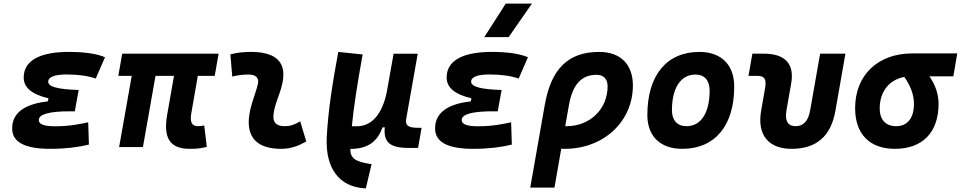

<svg xmlns="http://www.w3.org/2000/svg" viewBox="-20 -815 5325 1064"><path d="M258.3 9.8C343.3 9.8 416 0.5 472.7 -13.7L468.8 -137.2C422.9 -127.9 368.7 -115.2 284.2 -115.2C224.6 -115.2 194.8 -126.5 194.8 -149.4C194.8 -182.1 252.4 -198.2 369.1 -198.2H394.5L416 -316.4C297.9 -319.8 247.1 -335 247.1 -362.3C247.1 -389.6 285.6 -402.3 349.6 -402.3C412.6 -402.3 465.3 -395 510.7 -379.9L562 -498C512.7 -518.1 446.3 -527.3 360.8 -527.3C228.5 -527.3 111.3 -493.7 111.3 -385.3C111.3 -329.6 157.2 -291.5 248.5 -270.5L245.6 -253.4C134.3 -240.7 47.4 -200.7 47.4 -103C47.4 -27.3 117.7 9.8 258.3 9.8Z M1030.8 9.8C1071.8 9.8 1092.3 7.3 1126 -1L1111.8 -119.6C1097.2 -117.2 1086.9 -115.7 1077.1 -115.7C1043 -115.7 1031.7 -138.2 1040 -186.5L1076.2 -394.5H1169.9L1191.4 -517.6H657.2L635.7 -394.5H710L640.1 0H772L841.8 -394.5H944.3L906.2 -178.2C883.8 -49.3 922.4 9.8 1030.8 9.8Z M1643.6 -142.6C1609.9 -123 1589.4 -115.7 1557.1 -115.7C1514.2 -115.7 1492.7 -134.8 1495.1 -172.4C1499.5 -234.9 1527.8 -281.2 1543 -345.2C1572.3 -465.3 1515.1 -527.3 1372.1 -527.3C1333.5 -527.3 1294.9 -524.4 1256.8 -513.7L1267.1 -390.6C1296.9 -398.4 1326.7 -401.9 1356.4 -401.9C1399.9 -401.9 1418 -382.3 1408.2 -345.2C1394 -288.1 1363.3 -222.7 1358.9 -153.3C1352.1 -46.4 1413.1 9.8 1538.1 9.8C1595.2 9.8 1637.2 -8.3 1677.2 -31.2Z M2007.3 229 2039.1 94.7 2023.9 92.3C1948.2 80.1 1920.4 60.5 1921.4 10.3C2026.4 9.8 2073.2 -36.6 2100.1 -109.4H2112.3C2103 -15.1 2153.3 6.3 2261.7 4.9L2296.9 4.4L2316.4 -106.9H2292.5C2242.7 -106.9 2224.6 -120.6 2231 -155.3L2294.9 -517.1H2161.1L2127 -325.2V-325.7C2126.5 -323.7 2126.5 -321.3 2126 -319.3L2125 -313.5C2101.1 -185.1 2041.5 -115.2 1957 -115.2H1929.7C1940.4 -221.2 1960 -350.6 1989.7 -513.2L1854.5 -527.3C1822.3 -351.6 1797.9 -201.7 1790.5 -50.3C1783.7 118.2 1859.9 219.7 1999.5 228.5Z M2602.1 9.8C2687 9.8 2759.8 0.5 2816.4 -13.7L2812.5 -137.2C2766.6 -127.9 2712.4 -115.2 2627.9 -115.2C2568.4 -115.2 2538.6 -126.5 2538.6 -149.4C2538.6 -182.1 2596.2 -198.2 2712.9 -198.2H2738.3L2759.8 -316.4C2641.6 -319.8 2590.8 -335 2590.8 -362.3C2590.8 -389.6 2629.4 -402.3 2693.4 -402.3C2756.3 -402.3 2809.1 -395 2854.5 -379.9L2905.8 -498C2856.4 -518.1 2790 -527.3 2704.6 -527.3C2572.3 -527.3 2455.1 -493.7 2455.1 -385.3C2455.1 -329.6 2501 -291.5 2592.3 -270.5L2589.4 -253.4C2478 -240.7 2391.1 -200.7 2391.1 -103C2391.1 -27.3 2461.4 9.8 2602.1 9.8ZM2663.6 -609.4H2798.8L2927.7 -794.9H2782.7Z M3300.8 -527.3C3129.4 -527.3 3034.7 -435.1 2999 -233.9L2918.5 224.6H3052.7L3090.3 9.3C3096.7 9.8 3103 9.8 3109.4 9.8C3325.2 9.8 3487.3 -141.1 3487.3 -341.8C3487.3 -458.5 3418 -527.3 3300.8 -527.3ZM3132.3 -229.5C3152.8 -346.7 3201.2 -400.4 3286.1 -400.4C3324.7 -400.4 3347.2 -377 3347.2 -336.9C3347.2 -210.9 3249.5 -115.7 3120.1 -115.7C3117.7 -115.7 3114.7 -115.7 3112.3 -115.7Z M3760.7 9.8C3941.9 9.8 4048.8 -118.2 4048.8 -335C4048.8 -456.1 3977.1 -527.3 3855.5 -527.3C3674.3 -527.3 3567.4 -397.5 3567.4 -177.7C3567.4 -60.1 3639.2 9.8 3760.7 9.8ZM3784.2 -115.7C3733.4 -115.7 3703.6 -148.4 3703.6 -203.6C3703.6 -328.1 3752.4 -401.9 3834.5 -401.9C3883.8 -401.9 3912.6 -369.1 3912.6 -314C3912.6 -189.5 3864.7 -115.7 3784.2 -115.7Z M4366.7 9.8C4503.9 9.8 4584.5 -59.6 4609.4 -200.2L4665 -517.6H4524.9L4469.7 -204.1C4459.5 -145.5 4433.6 -115.7 4388.7 -115.7C4346.2 -115.7 4328.1 -145.5 4338.4 -204.1L4364.3 -351.6C4383.8 -460.4 4331.5 -517.6 4212.9 -517.6H4149.4L4127.9 -394.5H4177.2C4217.3 -394.5 4228.5 -376.5 4219.7 -326.2L4197.8 -200.2C4174.8 -68.4 4237.8 9.8 4366.7 9.8Z M4939 9.8C5092.8 9.8 5181.2 -81.5 5181.2 -240.2C5181.2 -291 5164.6 -343.3 5130.4 -392.1H5263.2L5284.7 -519H5035.6C4844.7 -519 4718.8 -398.4 4718.8 -215.8C4718.8 -72.3 4798.8 9.8 4939 9.8ZM4991.2 -388.7C5028.3 -337.4 5044.9 -285.2 5044.9 -240.2C5044.9 -161.1 5009.3 -115.7 4946.3 -115.7C4888.2 -115.7 4855 -151.9 4855 -213.9C4855 -307.6 4907.7 -373 4991.2 -388.7Z"/></svg>

Font: Cascadia Code NF
Style: Bold Italic
Weight: 700
Italic angle: -10°
Monospace: yes
Designer: Aaron Bell
Foundry: Saja Typeworks
Version: Version 2404.023